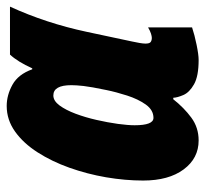

<svg xmlns="http://www.w3.org/2000/svg" viewBox="-40 -563 613 573"><g transform="rotate(-90 266.5 -276.5)"><path d="M133.8 9.8Q80.6 9.8 47.4 -34.9Q14.2 -79.6 14.2 -155.8Q14.2 -209.5 23.9 -266.4Q33.7 -323.2 52.5 -376Q71.3 -428.7 98.4 -470.9Q125.5 -513.2 160.4 -538.1Q195.3 -563 236.8 -563Q269 -563 300 -545.9Q331.1 -528.8 346.2 -486.8H349.1Q368.7 -530.3 390.1 -553.2H533.2Q483.9 -445.8 458 -324.2L429.2 -189Q426.8 -178.2 424.8 -166.7Q422.9 -155.3 422.9 -148.9Q422.9 -136.7 427.7 -133.3Q432.6 -129.9 439.9 -129.9Q444.3 -129.9 452.4 -132.3Q460.4 -134.8 471.2 -141.1V-9.8Q449.2 -2.4 419.4 3.7Q389.6 9.8 374 9.8Q325.7 9.8 301.5 -3.9Q277.3 -17.6 269.5 -35.6Q261.7 -53.7 261.2 -65.9H256.8Q231.4 -33.7 201.9 -12Q172.4 9.8 133.8 9.8ZM201.2 -125Q224.6 -125 241 -147.9Q257.3 -170.9 267.8 -203.6Q278.3 -236.3 284.2 -265.1Q293.9 -311.5 296.4 -333.7Q298.8 -356 298.8 -370.1Q298.8 -423.8 268.1 -423.8Q252 -423.8 238.3 -405.3Q224.6 -386.7 213.6 -357.4Q202.6 -328.1 195.1 -294.9Q187.5 -261.7 183.3 -231.4Q179.2 -201.2 179.2 -181.2Q179.2 -125 201.2 -125Z"/></g></svg>

Font: Open Sans Condensed ExtraBold
Style: Italic
Weight: 800
Width: 3
Italic angle: -12°
Designer: Monotype Design Team
Foundry: Monotype Imaging Inc.
Version: Version 3.003; ttfautohint (v1.8.4)